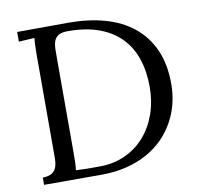

<svg xmlns="http://www.w3.org/2000/svg" viewBox="-78 -784 902 866"><g transform="rotate(-10 372.5 -350.5)"><path d="M211.4 -118.2Q211.4 -90.8 210.7 -71.8Q210 -52.7 208 -40Q228 -39.1 246.1 -38.6Q264.2 -38.1 278.6 -38.1Q293 -38.1 302.7 -38.1Q312.5 -38.1 315.4 -38.1Q379.9 -38.1 432.6 -62Q485.4 -85.9 522.7 -128.2Q560.1 -170.4 580.6 -228Q601.1 -285.6 601.1 -353Q601.1 -423.8 581.8 -481.2Q562.5 -538.6 522.9 -579.3Q483.4 -620.1 423.1 -642.1Q362.8 -664.1 280.3 -664.1Q252 -664.1 237.8 -655.3Q223.6 -646.5 217.8 -630.6Q211.9 -614.7 211.7 -592.8Q211.4 -570.8 211.4 -543.9ZM291 -701.2Q381.8 -701.2 456.8 -680.2Q531.7 -659.2 585.7 -615.7Q639.6 -572.3 669.4 -505.9Q699.2 -439.5 699.2 -349.1Q699.2 -303.2 688.5 -259.5Q677.7 -215.8 656.2 -177Q634.8 -138.2 602.8 -105.7Q570.8 -73.2 528.6 -49.8Q486.3 -26.4 433.6 -13.2Q380.9 0 318.4 0H55.2V-33.2Q83.5 -34.2 97.7 -43.5Q111.8 -52.7 117.7 -68.8Q123.5 -85 123.8 -107.2Q124 -129.4 124 -155.8V-587.9Q124 -608.4 124.8 -626.7Q125.5 -645 127.4 -660.2L55.2 -655.8V-700.2Z"/></g></svg>

Font: Lora
Style: Regular
Weight: 400
Designer: Olga Karpushina, Alexei Vanyashin
Foundry: Cyreal (www.cyreal.org, a@cyreal.org)
Version: Version 1.014